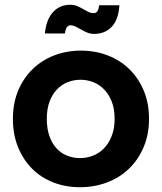

<svg xmlns="http://www.w3.org/2000/svg" viewBox="-20 -775 678 804"><path d="M604 -277Q604 -212 581.5 -159Q559 -106 520 -68.5Q481 -31 428 -11Q375 9 315 9Q255 9 203.5 -11Q152 -31 114.5 -68.5Q77 -106 55.5 -159Q34 -212 34 -277Q34 -343 56 -395.5Q78 -448 116.5 -485.5Q155 -523 207 -543Q259 -563 319 -563Q379 -563 431 -543Q483 -523 521.5 -485.5Q560 -448 582 -395.5Q604 -343 604 -277ZM176 -277Q176 -236 187 -205Q198 -174 217 -153.5Q236 -133 261.5 -123Q287 -113 315 -113Q343 -113 369 -123Q395 -133 415 -153.5Q435 -174 447.5 -205Q460 -236 460 -277Q460 -319 448 -349.5Q436 -380 416 -400.5Q396 -421 370.5 -431Q345 -441 317 -441Q289 -441 263.5 -431Q238 -421 218.5 -400.5Q199 -380 187.5 -349.5Q176 -319 176 -277ZM168 -635Q173 -691 201 -723Q229 -755 274 -755Q291 -755 303.5 -749.5Q316 -744 327.5 -737.5Q339 -731 349.5 -725.5Q360 -720 373 -720Q382 -720 387.5 -727.5Q393 -735 395 -753H480Q476 -692 447.5 -662.5Q419 -633 374 -633Q359 -633 345.5 -638.5Q332 -644 320 -651Q308 -658 297 -663.5Q286 -669 275 -669Q256 -669 252 -635Z"/></svg>

Font: SVN-Poppins SemiBold
Style: Regular
Weight: 600
Designer: Ninad Kale (Devanagari), Jonny Pinhorn (Latin)
Foundry: Indian Type Foundry
Version: Version 3.002 2017